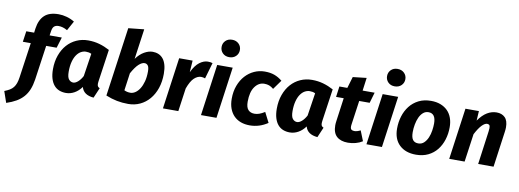

<svg xmlns="http://www.w3.org/2000/svg" viewBox="-154 -1271 5278 1953"><g transform="rotate(10 2485.0 -294.0)"><path d="M101 -420H19L35 -531H116L122 -576Q135 -666 184.5 -712.5Q234 -759 331 -759Q371 -759 414.5 -747Q458 -735 495 -712L441 -614Q417 -628 394 -634.5Q371 -641 350 -641Q321 -641 304 -626Q287 -611 282 -570L276 -531H402L368 -420H260L209 -63Q200 -4 182 40.5Q164 85 134 119Q104 153 61 178Q18 203 -40 222L-80 106Q-49 94 -26.5 80.5Q-4 67 11 48Q26 29 35 3.5Q44 -22 49 -57Z M847 -157Q846 -149 845.5 -142.5Q845 -136 845 -131Q845 -114 851 -105Q857 -96 871 -90L826 15Q721 6 700 -73Q668 -29 626.5 -6Q585 17 540 17Q502 17 470.5 4.5Q439 -8 416.5 -34.5Q394 -61 381.5 -102Q369 -143 369 -199Q369 -278 392.5 -343Q416 -408 456.5 -453.5Q497 -499 552.5 -524Q608 -549 673 -549Q734 -549 788.5 -533.5Q843 -518 895 -490ZM595 -100Q618 -100 644 -123Q670 -146 690 -184L726 -420Q711 -427 698.5 -429.5Q686 -432 669 -432Q643 -432 618 -418Q593 -404 573.5 -375.5Q554 -347 542.5 -303.5Q531 -260 531 -202Q531 -144 550 -122Q569 -100 595 -100Z M1051 -742 1213 -759 1169 -446Q1207 -498 1252 -523.5Q1297 -549 1339 -549Q1371 -549 1398.5 -537.5Q1426 -526 1446 -502Q1466 -478 1477 -439.5Q1488 -401 1488 -347Q1488 -265 1465 -198Q1442 -131 1401 -83Q1360 -35 1304.5 -9Q1249 17 1183 17Q1121 17 1065.5 6Q1010 -5 951 -29ZM1277 -421Q1250 -421 1217.5 -391.5Q1185 -362 1147 -293L1122 -113Q1137 -106 1152 -102.5Q1167 -99 1186 -99Q1211 -99 1236 -115.5Q1261 -132 1281 -163.5Q1301 -195 1313 -240Q1325 -285 1325 -342Q1325 -387 1311.5 -404Q1298 -421 1277 -421Z M1909 -375Q1898 -379 1888 -381Q1878 -383 1866 -383Q1830 -382 1796 -350.5Q1762 -319 1733 -240L1699 0H1540L1614 -531H1753L1745 -410Q1780 -484 1823 -516Q1866 -548 1908 -548Q1936 -548 1957 -541Z M1933 0 2007 -531H2167L2093 0ZM2113 -630Q2071 -630 2045 -656Q2019 -682 2019 -720Q2019 -758 2045 -784Q2071 -810 2113 -810Q2155 -810 2181.5 -784Q2208 -758 2208 -720Q2208 -682 2181.5 -656Q2155 -630 2113 -630Z M2466 -108Q2490 -108 2514.5 -116.5Q2539 -125 2571 -145L2624 -41Q2538 17 2438 17Q2388 17 2346.5 2Q2305 -13 2275 -43Q2245 -73 2228.5 -117Q2212 -161 2212 -218Q2212 -294 2235 -355Q2258 -416 2297 -459Q2336 -502 2387.5 -525.5Q2439 -549 2497 -549Q2554 -549 2596.5 -533.5Q2639 -518 2678 -486L2609 -390Q2585 -410 2563 -418Q2541 -426 2513 -426Q2455 -426 2416 -372Q2377 -318 2377 -217Q2377 -159 2400.5 -133.5Q2424 -108 2466 -108Z M3159 -157Q3158 -149 3157.5 -142.5Q3157 -136 3157 -131Q3157 -114 3163 -105Q3169 -96 3183 -90L3138 15Q3033 6 3012 -73Q2980 -29 2938.5 -6Q2897 17 2852 17Q2814 17 2782.5 4.5Q2751 -8 2728.5 -34.5Q2706 -61 2693.5 -102Q2681 -143 2681 -199Q2681 -278 2704.5 -343Q2728 -408 2768.5 -453.5Q2809 -499 2864.5 -524Q2920 -549 2985 -549Q3046 -549 3100.5 -533.5Q3155 -518 3207 -490ZM2907 -100Q2930 -100 2956 -123Q2982 -146 3002 -184L3038 -420Q3023 -427 3010.5 -429.5Q2998 -432 2981 -432Q2955 -432 2930 -418Q2905 -404 2885.5 -375.5Q2866 -347 2854.5 -303.5Q2843 -260 2843 -202Q2843 -144 2862 -122Q2881 -100 2907 -100Z M3602 -24Q3571 -4 3532 6.5Q3493 17 3452 17Q3378 17 3337 -20Q3296 -57 3296 -135Q3296 -146 3297 -157.5Q3298 -169 3300 -182L3333 -421H3254L3269 -531H3351L3386 -649L3527 -665L3509 -531H3633L3601 -421H3493L3458 -174Q3457 -167 3456.5 -161.5Q3456 -156 3456 -151Q3456 -128 3466.5 -119.5Q3477 -111 3498 -111Q3524 -111 3560 -129Z M3642 0 3716 -531H3876L3802 0ZM3822 -630Q3780 -630 3754 -656Q3728 -682 3728 -720Q3728 -758 3754 -784Q3780 -810 3822 -810Q3864 -810 3890.5 -784Q3917 -758 3917 -720Q3917 -682 3890.5 -656Q3864 -630 3822 -630Z M4214 -549Q4269 -549 4312 -532.5Q4355 -516 4385 -486Q4415 -456 4430.5 -413Q4446 -370 4446 -317Q4446 -249 4427 -188.5Q4408 -128 4371.5 -82Q4335 -36 4280.5 -9.5Q4226 17 4155 17Q4047 17 3984 -43Q3921 -103 3921 -212Q3921 -278 3939.5 -338.5Q3958 -399 3994.5 -446Q4031 -493 4086 -521Q4141 -549 4214 -549ZM4208 -431Q4176 -431 4152.5 -410.5Q4129 -390 4114 -357Q4099 -324 4091.5 -283.5Q4084 -243 4084 -203Q4084 -149 4102.5 -124.5Q4121 -100 4159 -100Q4194 -100 4218 -123Q4242 -146 4256.5 -180Q4271 -214 4277 -254Q4283 -294 4283 -327Q4283 -431 4208 -431Z M4796 0 4843 -344Q4846 -365 4846 -379Q4846 -403 4838 -410.5Q4830 -418 4816 -418Q4792 -418 4762 -387.5Q4732 -357 4697 -290L4656 0H4497L4571 -531H4710L4704 -432Q4747 -493 4793.5 -521Q4840 -549 4891 -549Q4945 -549 4977.5 -517Q5010 -485 5010 -416Q5010 -405 5009 -393Q5008 -381 5006 -367L4955 0Z"/></g></svg>

Font: Szlgxwxxxixliatcpuztgldltzi
Style: Regular
Weight: 700
Italic angle: -8°
Designer: Carrois Corporate & Edenspiekermann
Foundry: Carrois Corporate GbR & Edenspiekermann AG
Version: Version 2.001